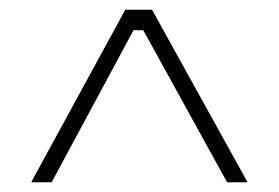

<svg xmlns="http://www.w3.org/2000/svg" viewBox="-20 -720 572 394"><path d="M44 -346H86L254 -658H274L446 -346H488L292 -700H237Z"/></svg>

Font: Fixel Text ExtraLight
Style: Regular
Weight: 200
Width: 4
Designer: AlfaBravo + MacPaw
Foundry: Kyrylo Tkachov, Marchela Mozhyna, Serhii Makarenko, Maria Weinstein, Zakhar Kryvoshyya
Version: Version 1.211